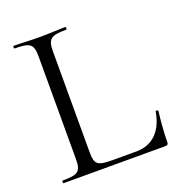

<svg xmlns="http://www.w3.org/2000/svg" viewBox="-116 -723 766 821"><g transform="rotate(-20 266.5 -312.5)"><path d="M185 -543C185 -600 197 -613 270 -613C274 -613 274 -625 270 -625C239 -625 199 -622 152 -622C108 -622 67 -625 35 -625C32 -625 32 -613 35 -613C108 -613 120 -601 120 -544V-81C120 -23 108 -12 35 -12C32 -12 32 0 35 0H497C509 0 512 -4 512 -15C512 -58 517 -115 522 -152C522 -156 510 -157 510 -154C497 -74 452 -21 374 -21H266C197 -21 185 -31 185 -85Z"/></g></svg>

Font: Cormorant SC
Style: Regular
Weight: 400
Designer: Christian Thalmann (Catharsis Fonts)
Version: Version 1.000;PS 001.000;hotconv 1.0.70;makeotf.lib2.5.58329